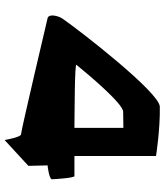

<svg xmlns="http://www.w3.org/2000/svg" viewBox="42 -790 735 859"><g transform="rotate(90 409.5 -360.5)"><path d="M61 -206C61 -206 565 -87 581 -87C595 -87 607 -6 607 -14L722 -120L720 -206C728 -206 782 -214 782 -225C782 -236 776 -326 768 -326H678V-691C678 -691 559 -710 457 -708C393 -706 115 -348 63 -272C51 -254 40 -212 61 -206ZM270 -335C313 -388 444 -544 480 -544C499 -544 552 -545 552 -545V-326C472 -327 263 -327 270 -335Z"/></g></svg>

Font: Ampere
Style: SCSuExt
Weight: 400
Version: Version 1